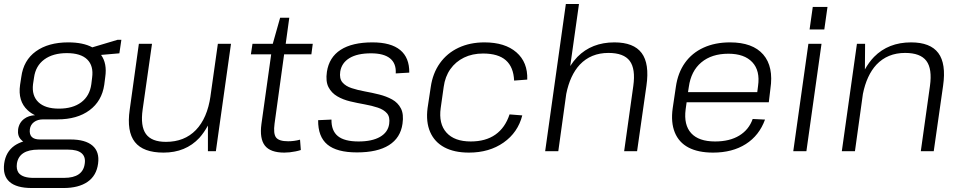

<svg xmlns="http://www.w3.org/2000/svg" viewBox="-33 -760 4831 965"><path d="M256 -160H184Q156 -160 138 -146.5Q120 -133 117 -110Q114 -85 126.5 -72Q139 -59 168 -59H321Q396 -59 432 -28Q468 3 460 62Q452 123 407 154Q362 185 286 185H127Q50 185 15 154Q-20 123 -12 62Q-4 3 40 -28Q59 -41 84 -49Q78 -52 74 -57Q54 -76 58 -110Q63 -144 89 -163Q110 -179 143 -181Q122 -191 106 -206Q56 -252 68 -334L74 -373Q85 -457 147.5 -502Q210 -547 310 -547Q385 -547 431 -522L558 -560H577L567 -492L475 -484Q506 -441 496 -373L491 -334Q479 -252 417 -206Q355 -160 256 -160ZM263 -214Q333 -214 375.5 -246Q418 -278 426 -337L430 -370Q438 -429 405.5 -461Q373 -493 303 -493Q233 -493 189.5 -461Q146 -429 138 -370L133 -337Q126 -279 160 -246.5Q194 -214 263 -214ZM289 134Q384 134 393 62Q398 28 377 10Q356 -8 309 -8H160Q63 -8 52 62Q48 90 60 108Q80 135 140 134Z M684 -210Q672 -126 700.5 -86.5Q729 -47 801 -47Q894 -47 951.5 -106.5Q1009 -166 1025 -277V-278L1062 -540H1128L1052 0H1012V-129Q993 -94 969 -67Q900 7 789 7Q687 7 645 -46Q603 -99 619 -209L665 -540H731Z M1396 7Q1326 7 1298.5 -28Q1271 -63 1281 -137L1330 -487H1228L1236 -540H1338L1375 -671H1421L1403 -540H1539L1532 -487H1395L1347 -139Q1340 -88 1354.5 -69Q1369 -50 1415 -50Q1430 -50 1445 -52Q1460 -54 1475 -58L1479 -6Q1467 -2 1452 1Q1437 4 1423 5.5Q1409 7 1396 7Z M1761 6Q1660 6 1612.5 -33.5Q1565 -73 1566 -156L1633 -159Q1632 -103 1665 -76Q1698 -49 1769 -49Q1837 -49 1877 -72Q1917 -95 1923 -137Q1928 -172 1912 -190.5Q1896 -209 1866 -219Q1836 -229 1799.5 -235.5Q1763 -242 1727 -250.5Q1691 -259 1662 -276Q1633 -293 1618 -322Q1603 -351 1610 -399Q1621 -472 1679 -509.5Q1737 -547 1839 -547Q1932 -547 1978.5 -508.5Q2025 -470 2024 -395L1956 -391Q1959 -441 1927.5 -466.5Q1896 -492 1832 -492Q1763 -492 1723.5 -468Q1684 -444 1677 -400Q1672 -365 1688 -346Q1704 -327 1734.5 -317Q1765 -307 1801 -300.5Q1837 -294 1873 -285Q1909 -276 1938 -260Q1967 -244 1982 -215Q1997 -186 1990 -138Q1980 -67 1922 -30.5Q1864 6 1761 6Z M2324 7Q2250 7 2200.5 -19.5Q2151 -46 2129 -96.5Q2107 -147 2116 -217L2132 -323Q2142 -392 2178 -442.5Q2214 -493 2271.5 -520Q2329 -547 2402 -547Q2505 -547 2562.5 -497Q2620 -447 2617 -360L2551 -355Q2548 -423 2509.5 -457Q2471 -491 2395 -491Q2341 -491 2299 -470.5Q2257 -450 2230.5 -412.5Q2204 -375 2197 -323L2182 -217Q2171 -138 2211 -93.5Q2251 -49 2333 -49Q2408 -49 2457 -83.5Q2506 -118 2528 -185L2592 -180Q2570 -94 2498 -43.5Q2426 7 2324 7Z M3150 -328Q3162 -414 3132 -454Q3102 -494 3025 -494Q2937 -494 2881 -435Q2832 -382 2813 -288L2773 0H2707L2811 -740H2877L2833 -428Q2849 -453 2869 -474Q2941 -547 3055 -547Q3152 -547 3192 -493.5Q3232 -440 3216 -329L3169 0H3104Z M3551 7Q3476 7 3427.5 -18.5Q3379 -44 3358.5 -94.5Q3338 -145 3348 -216L3364 -324Q3374 -394 3409.5 -444Q3445 -494 3503 -520.5Q3561 -547 3636 -547Q3750 -547 3803 -486Q3856 -425 3839 -313L3831 -246H3418L3413 -210Q3403 -132 3441 -90.5Q3479 -49 3561 -49Q3634 -49 3682.5 -78.5Q3731 -108 3750 -162L3812 -159Q3783 -79 3715.5 -36Q3648 7 3551 7ZM3425 -297H3773L3777 -328Q3788 -405 3748 -447.5Q3708 -490 3628 -490Q3544 -490 3492 -446.5Q3440 -403 3429 -323Z M4096 -540 4020 0H3954L4030 -540ZM4126 -725 4110 -612H4036L4052 -725Z M4641 -328Q4653 -414 4623 -454Q4593 -494 4516 -494Q4428 -494 4372 -435Q4323 -382 4304 -288L4264 0H4198L4274 -540H4315L4314 -411Q4334 -447 4360 -474Q4432 -547 4546 -547Q4643 -547 4683 -493.5Q4723 -440 4707 -329L4660 0H4595Z"/></svg>

Font: Pathway Extreme 8pt Thin 12pt ExtraLight
Style: Italic
Weight: 250
Italic angle: -8°
Version: Version 1.001;gftools[0.9.26]